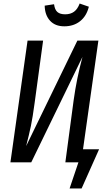

<svg xmlns="http://www.w3.org/2000/svg" viewBox="-20 -919 608 1087"><path d="M233 -887 286 -895Q290 -864 305 -851Q320 -838 349 -838Q379 -838 399 -852.5Q419 -867 431 -899L483 -881Q470 -828 433.5 -799Q397 -770 344 -770Q292 -770 263 -802Q234 -834 233 -887ZM541 -74 442 148H374L424 0H350L397 -352Q414 -475 447 -597L157 0H39L136 -689H224L176 -336Q165 -254 155 -206Q145 -158 128 -92L418 -689H537L450 -74Z"/></svg>

Font: Fira Sans Extra Condensed
Style: Italic
Weight: 400
Width: 3
Italic angle: -8°
Designer: Carrois Corporate & Edenspiekermann AG
Foundry: Carrois Corporate GbR & Edenspiekermann AG
Version: Version 4.203